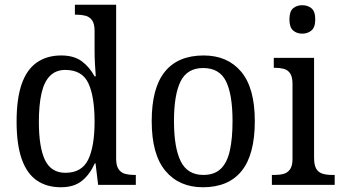

<svg xmlns="http://www.w3.org/2000/svg" viewBox="-20 -780 1444 810"><path d="M237 10Q177 10 135 -19Q93 -48 71.5 -109.5Q50 -171 50 -267Q50 -364 71.5 -425.5Q93 -487 135.5 -516.5Q178 -546 238 -546Q292 -546 325 -521.5Q358 -497 379 -458H384Q382 -482 380.5 -511.5Q379 -541 379 -566V-650Q379 -680 368.5 -694.5Q358 -709 341 -713.5Q324 -718 304 -718H296V-760H470V-110Q470 -81 480.5 -66Q491 -51 508 -46.5Q525 -42 545 -42H553V0H394L383 -91H380Q359 -44 325.5 -17Q292 10 237 10ZM256 -51Q325 -51 352 -106.5Q379 -162 379 -267Q379 -372 353 -428.5Q327 -485 255 -485Q216 -485 191 -460Q166 -435 155 -386Q144 -337 144 -266Q144 -158 170 -104.5Q196 -51 256 -51Z M836 10Q736 10 678 -59Q620 -128 620 -269Q620 -409 675.5 -477.5Q731 -546 839 -546Q940 -546 997.5 -477.5Q1055 -409 1055 -269Q1055 -128 999.5 -59Q944 10 836 10ZM838 -42Q884 -42 911 -67.5Q938 -93 949.5 -144Q961 -195 961 -269Q961 -381 933.5 -437Q906 -493 837 -493Q770 -493 742 -437Q714 -381 714 -269Q714 -157 742.5 -99.5Q771 -42 838 -42Z M1127 0V-42H1139Q1160 -42 1176.5 -46.5Q1193 -51 1203.5 -65.5Q1214 -80 1214 -109V-426Q1214 -456 1204 -470.5Q1194 -485 1177.5 -489.5Q1161 -494 1141 -494H1135V-536H1305V-114Q1305 -83 1314.5 -67.5Q1324 -52 1341.5 -47Q1359 -42 1380 -42H1392V0ZM1255 -638Q1232 -638 1216.5 -651.5Q1201 -665 1201 -698Q1201 -732 1216.5 -745Q1232 -758 1255 -758Q1278 -758 1294 -745Q1310 -732 1310 -698Q1310 -665 1294 -651.5Q1278 -638 1255 -638Z"/></svg>

Font: Noto Serif Khmer SemiCondensed
Style: Regular
Weight: 400
Width: 4
Designer: Danh Hong and the Monotype Design Team
Foundry: Monotype Imaging Inc.
Version: Version 2.004